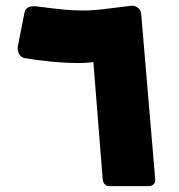

<svg xmlns="http://www.w3.org/2000/svg" viewBox="-20 -633 612 658"><path d="M355 5Q345 5 339 -1.5Q333 -8 332 -18L300 -420Q290 -419 277.5 -418Q265 -417 250 -417Q205 -417 154 -422Q103 -427 64 -434Q51 -437 45 -449Q39 -461 41 -474L64 -590Q67 -604 78.5 -608.5Q90 -613 107 -611Q159 -604 195 -600.5Q231 -597 262 -597Q297 -597 334.5 -601.5Q372 -606 428 -613Q442 -615 452.5 -606.5Q463 -598 464 -584L512 -18Q513 -8 506.5 -1.5Q500 5 489 5Z"/></svg>

Font: Rubik Black
Style: Italic
Weight: 900
Italic angle: -12°
Designer: Hubert and Fischer
Foundry: Hubert and Fischer
Version: Version 2.300;gftools[0.9.30]